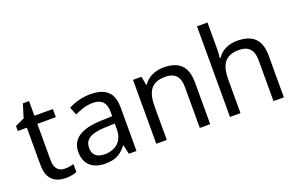

<svg xmlns="http://www.w3.org/2000/svg" viewBox="-92 -1131 2342 1513"><g transform="rotate(-20 1079.0 -375.0)"><path d="M264 -62C215 -62 180 -93 180 -158V-468H335V-536H180V-659H128L93 -545L16 -510V-468H92V-156C92 -26 165 10 249 10C281 10 320 3 339 -6V-73C322 -67 290 -62 264 -62Z M649 -545C579 -545 513 -524 466 -499L493 -433C537 -454 588 -474 644 -474C714 -474 755 -444 755 -355V-323L664 -320C489 -315 407 -256 407 -149C407 -40 479 10 576 10C666 10 709 -17 756 -76H760L777 0H841V-365C841 -490 779 -545 649 -545ZM675 -259 754 -262V-214C754 -110 686 -61 596 -61C538 -61 498 -88 498 -148C498 -216 541 -254 675 -259Z M1265 -546C1197 -546 1131 -519 1096 -463H1091L1078 -536H1007V0H1095V-278C1095 -403 1133 -472 1252 -472C1334 -472 1372 -429 1372 -343V0H1459V-349C1459 -487 1393 -546 1265 -546Z M1713 -537V-760H1625V0H1713V-277C1713 -402 1750 -472 1870 -472C1952 -472 1990 -429 1990 -343V0H2077V-349C2077 -486 2011 -545 1881 -545C1812 -545 1748 -517 1714 -462H1708C1711 -483 1713 -511 1713 -537Z"/></g></svg>

Font: Noto Sans Arabic UI
Style: Regular
Weight: 400
Designer: Monotype Design Team, Nadine Chahine and Nizar Qandah
Foundry: Monotype Imaging Inc.
Version: Version 2.010